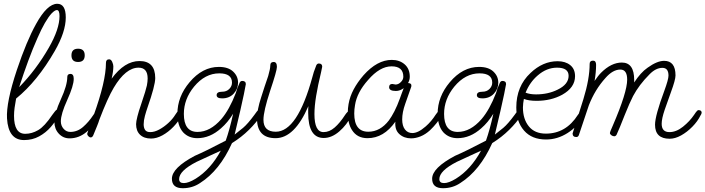

<svg xmlns="http://www.w3.org/2000/svg" viewBox="-20 -723 3722 1013"><path d="M107 16Q24 16 17 -98Q12 -183 69 -354Q120 -506 170 -596Q229 -703 282 -703Q327 -703 327 -631Q327 -555 269 -454Q177 -294 65 -203Q60 -177 57 -154.5Q54 -132 54 -112Q54 -17 113 -17Q148 -17 181.5 -36.5Q215 -56 256 -117Q259 -121 268.5 -133.5Q278 -146 285 -146Q295 -146 295 -133Q295 -131 294 -125Q293 -119 290 -114Q274 -83 248 -53Q222 -23 186.5 -3.5Q151 16 107 16ZM81 -263Q171 -355 238 -472Q294 -570 294 -638Q294 -670 280 -670Q270 -670 253 -653Q218 -615 178 -523Q153 -467 129 -402Q105 -337 81 -263Z M392 -396Q357 -396 357 -431Q357 -466 392 -466Q427 -466 427 -431Q427 -396 392 -396ZM347 7Q313 7 290 -18Q267 -43 267 -80Q267 -125 301 -199Q335 -273 335 -317Q335 -333 352 -333Q369 -333 369 -307Q369 -271 335 -196Q301 -121 301 -83Q301 -60 315.5 -43.5Q330 -27 351 -27Q388 -27 418 -53Q448 -79 473 -117Q484 -134 490 -140Q496 -146 502 -146Q515 -146 515 -136Q515 -130 507 -114Q479 -63 438 -28Q397 7 347 7Z M777 8Q740 8 719 -12Q698 -32 698 -68Q698 -81 705 -109Q712 -137 724 -171Q738 -212 745.5 -237Q753 -262 755 -272Q757 -283 758 -292Q759 -301 759 -309Q759 -366 711 -366Q643 -366 580 -260Q548 -206 504 -91Q500 -77 491.5 -56.5Q483 -36 472 -9Q467 2 459 2Q452 2 446 -4.5Q440 -11 440 -17Q440 -21 474 -114Q539 -294 539 -391Q539 -410 556 -410Q566 -410 572 -396.5Q578 -383 578 -373Q578 -346 569 -308Q637 -401 716 -401Q799 -401 799 -311Q799 -272 758 -155Q751 -135 744.5 -111Q738 -87 738 -67Q738 -49 745.5 -37.5Q753 -26 773 -26Q795 -26 820 -39.5Q845 -53 868 -74Q891 -95 905 -118Q914 -132 919.5 -139Q925 -146 933 -146Q945 -146 945 -132Q945 -130 943 -123Q941 -116 939 -114Q922 -82 895 -54Q868 -26 837 -9Q806 8 777 8Z M944 270Q887 270 887 220Q887 163 1008 99Q1064 75 1171 19Q1191 -37 1210 -123Q1182 -77 1146 -46Q1088 6 1021 6Q976 6 947 -24Q916 -58 916 -123Q916 -213 980 -289Q1048 -370 1135 -370Q1184 -370 1210 -345.5Q1236 -321 1236 -287Q1236 -254 1213 -229Q1190 -204 1152 -204Q1123 -204 1123 -221Q1123 -239 1152 -239Q1175 -239 1189.5 -253.5Q1204 -268 1204 -287Q1204 -336 1137 -336Q1062 -336 1004 -266Q950 -200 950 -122Q950 -27 1022 -27Q1089 -27 1148 -95Q1190 -144 1224 -232Q1229 -253 1245 -288Q1250 -296 1258 -296Q1277 -296 1277 -279L1267 -227Q1260 -192 1247.5 -138.5Q1235 -85 1218 -13Q1238 -28 1262.5 -48.5Q1287 -69 1323 -118Q1326 -123 1335 -134.5Q1344 -146 1351 -146Q1362 -146 1362 -135Q1362 -130 1361.5 -125Q1361 -120 1357 -114Q1333 -77 1293.5 -38Q1254 1 1204 32Q1139 177 1035 243Q995 270 944 270ZM950 243Q974 243 1012 220Q1091 171 1145 72Q1123 82 1091.5 96.5Q1060 111 1017 131Q925 178 925 222Q925 243 950 243Z M1434 6Q1336 6 1336 -97Q1336 -143 1358 -210Q1367 -238 1376 -266Q1385 -294 1395 -322Q1406 -360 1406 -377Q1406 -396 1424 -396Q1441 -396 1441 -370Q1441 -350 1405 -243Q1370 -136 1370 -91Q1370 -28 1435 -28Q1549 -28 1628 -316Q1633 -339 1649 -379Q1654 -388 1662 -388Q1680 -388 1680 -371Q1680 -368 1674 -342Q1657 -272 1648 -217Q1639 -162 1639 -121Q1639 -26 1687 -26Q1718 -26 1746 -50.5Q1774 -75 1801 -117Q1807 -126 1814 -133Q1821 -140 1827 -140Q1841 -140 1841 -132Q1841 -129 1839 -122.5Q1837 -116 1835 -114Q1810 -64 1770 -29.5Q1730 5 1688 5Q1606 5 1606 -128Q1606 -136 1606 -145Q1606 -154 1607 -163Q1534 6 1434 6Z M2149 7Q2112 7 2087 -15.5Q2062 -38 2066 -81Q2005 6 1919 6Q1864 6 1837 -37Q1815 -71 1815 -129Q1815 -140 1816 -151.5Q1817 -163 1819 -174Q1826 -214 1846 -251.5Q1866 -289 1898 -326Q1970 -407 2047 -407Q2088 -407 2115 -383.5Q2142 -360 2142 -318Q2142 -301 2133 -285Q2154 -284 2150 -266L2118 -175Q2102 -130 2102 -93Q2102 -59 2116.5 -40Q2131 -21 2156 -21Q2170 -21 2187 -29Q2204 -37 2226 -56Q2241 -69 2254.5 -85Q2268 -101 2278 -117Q2284 -126 2291 -134.5Q2298 -143 2305 -143Q2317 -143 2317 -130Q2317 -125 2315.5 -120.5Q2314 -116 2312 -114Q2299 -93 2283 -73Q2267 -53 2249 -36Q2225 -14 2199 -3.5Q2173 7 2149 7ZM1849 -124Q1849 -28 1923 -28Q1986 -28 2032 -88Q2046 -107 2061 -136Q2076 -165 2090 -204Q2094 -214 2098.5 -227.5Q2103 -241 2110 -258Q2090 -243 2069 -243Q2033 -243 2033 -263Q2033 -280 2050 -280Q2053 -280 2058.5 -278.5Q2064 -277 2067 -277Q2082 -277 2095 -290Q2108 -303 2108 -318Q2108 -373 2046 -373Q1984 -373 1922 -301Q1863 -235 1853 -168Q1851 -157 1850 -146Q1849 -135 1849 -124Z M2317 270Q2260 270 2260 220Q2260 163 2381 99Q2437 75 2544 19Q2564 -37 2583 -123Q2555 -77 2519 -46Q2461 6 2394 6Q2349 6 2320 -24Q2289 -58 2289 -123Q2289 -213 2353 -289Q2421 -370 2508 -370Q2557 -370 2583 -345.5Q2609 -321 2609 -287Q2609 -254 2586 -229Q2563 -204 2525 -204Q2496 -204 2496 -221Q2496 -239 2525 -239Q2548 -239 2562.5 -253.5Q2577 -268 2577 -287Q2577 -336 2510 -336Q2435 -336 2377 -266Q2323 -200 2323 -122Q2323 -27 2395 -27Q2462 -27 2521 -95Q2563 -144 2597 -232Q2602 -253 2618 -288Q2623 -296 2631 -296Q2650 -296 2650 -279L2640 -227Q2633 -192 2620.5 -138.5Q2608 -85 2591 -13Q2611 -28 2635.5 -48.5Q2660 -69 2696 -118Q2699 -123 2708 -134.5Q2717 -146 2724 -146Q2735 -146 2735 -135Q2735 -130 2734.5 -125Q2734 -120 2730 -114Q2706 -77 2666.5 -38Q2627 1 2577 32Q2512 177 2408 243Q2368 270 2317 270ZM2323 243Q2347 243 2385 220Q2464 171 2518 72Q2496 82 2464.5 96.5Q2433 111 2390 131Q2298 178 2298 222Q2298 243 2323 243Z M2861 13Q2786 13 2745 -34Q2704 -81 2704 -156Q2704 -268 2779 -338Q2844 -400 2922 -400Q2963 -400 2988.5 -379.5Q3014 -359 3014 -321Q3014 -261 2946 -223Q2887 -191 2811 -191Q2770 -191 2744 -201Q2742 -190 2740.5 -178.5Q2739 -167 2739 -156Q2739 -95 2770 -56.5Q2801 -18 2860 -18Q2966 -18 3029 -117Q3037 -129 3043 -136Q3049 -143 3057 -143Q3067 -143 3067 -131Q3067 -124 3065.5 -120Q3064 -116 3063 -114Q3029 -56 2975 -21.5Q2921 13 2861 13ZM2808 -225Q2872 -225 2922 -250Q2980 -278 2980 -323Q2980 -366 2919 -366Q2864 -366 2817 -325Q2775 -289 2753 -234Q2776 -225 2808 -225Z M3513 9Q3436 9 3436 -65Q3436 -112 3485 -244Q3507 -304 3507 -324Q3507 -365 3475 -365Q3440 -365 3407 -331Q3352 -276 3320 -216Q3302 -181 3276 -116Q3262 -79 3251 -53.5Q3240 -28 3233 -12Q3228 -4 3221 -4Q3213 -4 3205.5 -9.5Q3198 -15 3198 -21Q3198 -27 3213 -60Q3289 -236 3289 -303Q3289 -356 3253 -356Q3213 -356 3174 -311Q3119 -250 3087 -168Q3074 -128 3060.5 -89Q3047 -50 3034 -10Q3030 0 3021 0Q3001 0 3001 -19L3058 -200Q3091 -307 3091 -386Q3091 -403 3109 -403Q3125 -403 3125 -381Q3125 -362 3123 -340.5Q3121 -319 3117 -296Q3126 -309 3134.5 -320Q3143 -331 3151 -339Q3205 -393 3261 -393Q3326 -393 3326 -301V-288Q3343 -314 3360.5 -333.5Q3378 -353 3397 -366Q3447 -402 3484 -402Q3544 -402 3544 -325Q3544 -302 3520 -237Q3503 -191 3487 -144Q3471 -97 3471 -70Q3471 -26 3512 -26Q3548 -26 3583.5 -54.5Q3619 -83 3642 -117Q3644 -121 3652 -131.5Q3660 -142 3665 -142Q3682 -142 3682 -128Q3682 -126 3680 -121Q3678 -116 3676 -114Q3661 -83 3633 -54.5Q3605 -26 3573.5 -8.5Q3542 9 3513 9Z"/></svg>

Font: Send Flowers
Style: Regular
Weight: 400
Designer: Robert E. Leuschke
Foundry: Robert E. Leuschke
Version: Version 1.010; ttfautohint (v1.8.4.7-5d5b)